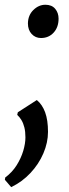

<svg xmlns="http://www.w3.org/2000/svg" viewBox="-46 -538 290 808"><path d="M1 249.5 -25.5 218.5 -24 209Q5.5 187 24 157.5Q42.5 128 51.8 97Q61 66 61 40Q61 16 56.5 -2Q52 -20 44 -33Q36 -46 26.5 -54.5L29 -65.5L109 -117Q132 -98 144 -65.2Q156 -32.5 156 17Q156 62 136.5 107.5Q117 153 82 190.2Q47 227.5 1 249.5ZM71.5 -439.5Q72 -474 94.5 -496Q117 -518 145 -518Q172 -518 186.2 -501Q200.5 -484 200.5 -459.5Q200.5 -423.5 179.8 -400.8Q159 -378 126.5 -378Q103 -378 87.2 -395Q71.5 -412 71.5 -439.5Z"/></svg>

Font: Merriweather 24pt Medium
Style: Italic
Weight: 500
Italic angle: -7.8°
Version: Version 2.101